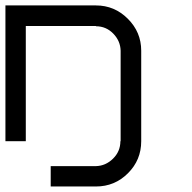

<svg xmlns="http://www.w3.org/2000/svg" viewBox="-20 -520 707 707"><path d="M333.3 91.7Q369.2 90.8 396.2 64.2Q423.3 37.5 423.3 0H424.2V-333.3Q423.3 -369.2 397.1 -396.2Q370.8 -423.3 333.3 -423.3V-424.2H75V0H0V-500H333.3Q401.7 -500 450.8 -450.8Q500 -401.7 500 -333.3V0Q500 69.2 451.2 117.9Q402.5 166.7 333.3 166.7H166.7V91.7Z"/></svg>

Font: 0xA000-Squareish-Mono
Style: Squareish-Mono
Weight: 400
Version: Version 0.1